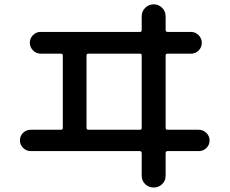

<svg xmlns="http://www.w3.org/2000/svg" viewBox="-20 -795 1040 870"><path d="M372.1 -543.9V-215.8Q372.1 -207 380.9 -207H614.3Q622.1 -207 622.1 -215.8V-543.9Q622.1 -551.8 614.3 -551.8H380.9Q372.1 -551.8 372.1 -543.9ZM119.1 -110.4Q99.6 -110.4 85 -124.5Q70.3 -138.7 70.3 -158.7Q70.3 -178.7 84.5 -192.9Q98.6 -207 119.1 -207H255.9Q264.6 -207 264.6 -215.8V-543.9Q264.6 -551.8 255.9 -551.8H164.1Q144.5 -551.8 129.9 -566.4Q115.2 -581.1 115.2 -601.1Q115.2 -621.1 129.4 -635.7Q143.6 -650.4 164.1 -650.4H614.3Q622.1 -650.4 622.1 -659.2V-720.7Q622.1 -744.1 638.2 -759.8Q654.3 -775.4 676.3 -775.4Q698.2 -775.4 714.4 -759.8Q730.5 -744.1 730.5 -720.7V-659.2Q730.5 -650.4 739.3 -650.4H845.7Q865.2 -650.4 879.9 -635.7Q894.5 -621.1 894.5 -601.1Q894.5 -581.1 880.4 -566.4Q866.2 -551.8 845.7 -551.8H739.3Q730.5 -551.8 730.5 -543.9V-215.8Q730.5 -207 739.3 -207H880.9Q900.4 -207 915 -192.9Q929.7 -178.7 929.7 -158.7Q929.7 -138.7 915.5 -124.5Q901.4 -110.4 880.9 -110.4H739.3Q730.5 -110.4 730.5 -100.6V1Q730.5 24.4 714.4 39.6Q698.2 54.7 676.3 54.7Q654.3 54.7 638.2 39.6Q622.1 24.4 622.1 1V-100.6Q622.1 -109.4 614.3 -110.4Z"/></svg>

Font: Rounded Mgen+ 1mn medium
Style: Regular
Weight: 500
Designer: [Source Han Sans]
Ryoko NISHIZUKA  (kana & ideographs); Paul D. Hunt (Latin, Greek & Cyrillic); Wenlong ZHANG  (bopomofo
Version: Version 1.059.20150602